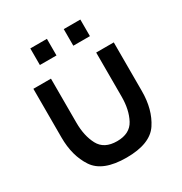

<svg xmlns="http://www.w3.org/2000/svg" viewBox="-173 -858 950 1002"><g transform="rotate(-30 302.0 -357.5)"><path d="M151.5 -630.5V-730.5H251.5V-630.5ZM353 -630.5V-730.5H453V-630.5ZM60 -540H166V-274.5Q166 -195 195.5 -139.8Q225 -84.5 302.5 -84.5Q379.5 -84.5 409 -139.8Q438.5 -195 438.5 -274.5V-540H544.5V-246.5Q544.5 -136 494.8 -60.8Q445 14.5 302.5 14.5Q160 14.5 110 -60.8Q60 -136 60 -246.5Z"/></g></svg>

Font: Manrope KiralyPet SmBd KiralyPet
Style: Regular
Weight: 600
Designer: Mikhail Sharanda
Foundry: Mikhail Sharanda
Version: Version 4.502